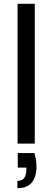

<svg xmlns="http://www.w3.org/2000/svg" viewBox="-20 -760 277 1016"><path d="M164 0H73V-740H164ZM72 236V197Q99 197 109.5 180Q120 163 120 127H74V50H162Q173 86 173 118Q173 236 72 236Z"/></svg>

Font: Ulagadi Sans
Style: Regular
Weight: 400
Designer: Ninad Kale (Devanagari), Jonny Pinhorn (Latin)
Foundry: Indian Type Foundry
Version: Version 3.01;March 29, 2020;FontCreator 12.0.0.2522 64-bit; 